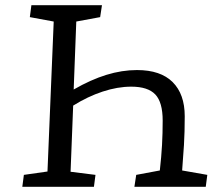

<svg xmlns="http://www.w3.org/2000/svg" viewBox="-20 -720 845 740"><path d="M264 -375Q330 -413 390 -431.5Q450 -450 508 -450Q599 -450 645.5 -403.5Q692 -357 692 -272Q692 -211 689 -161Q686 -111 682 -63L779 -46L773 0H498L505 -46L596 -63Q602 -116 604.5 -161.5Q607 -207 607 -255Q607 -326 578.5 -356Q550 -386 486 -386Q433 -386 375.5 -367Q318 -348 262 -313L252 -58L348 -46L342 0H66L72 -46L163 -59L187 -637L95 -654L101 -700H373L366 -654L274 -637Z"/></svg>

Font: Literata 7pt
Style: Italic
Weight: 400
Italic angle: -2°
Designer: Latin by Veronika Burian and Jose Scaglione. Greek by Irene Vlachou. Cyrillic by Vera Evstafieva
Foundry: TypeTogether
Version: Version 3.002